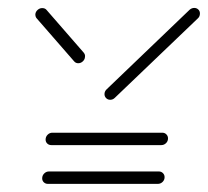

<svg xmlns="http://www.w3.org/2000/svg" viewBox="-20 -539 517 477"><path d="M84.8 -95.9Q84.8 -103 89.8 -108Q94.8 -113 101.5 -113H374.8Q380.7 -113 384.8 -108.9Q388.9 -104.8 388.9 -98.9Q388.9 -91.9 383.9 -87Q378.9 -82.2 372.2 -82.2H98.9Q93 -82.2 88.9 -86.1Q84.8 -90 84.8 -95.9ZM93.3 -192.2Q93.3 -199.3 98.3 -204.3Q103.3 -209.3 110 -209.3H383.3Q389.3 -209.3 393.3 -205.2Q397.4 -201.1 397.4 -195.2Q397.4 -188.1 392.4 -183.3Q387.4 -178.5 380.7 -178.5H107.4Q101.5 -178.5 97.4 -182.4Q93.3 -186.3 93.3 -192.2ZM191.1 -397.4Q190.7 -391.1 185.7 -386.5Q180.7 -381.9 174.4 -381.9Q168.1 -381.9 164.1 -386.7L71.5 -493Q67.8 -496.7 67.8 -503.7Q68.5 -510 73.5 -514.4Q78.5 -518.9 84.8 -518.9Q91.9 -518.9 95.6 -514.4L188.1 -408.1Q192.2 -403 191.1 -397.4ZM462.6 -519.3Q468.5 -519.3 472.6 -515.4Q476.7 -511.5 476.7 -505.6Q476.7 -497.8 471.5 -493.3L265.2 -295.9Q260.4 -291.1 253.7 -291.1Q247.8 -291.1 243.7 -295.2Q239.6 -299.3 239.6 -305.2Q239.6 -311.9 244.8 -317L451.1 -514.8Q456.3 -519.3 462.6 -519.3Z"/></svg>

Font: 26F Galaxy Sans Ultra Light
Style: Italic
Weight: 200
Italic angle: -5°
Designer: C₂₉H₂₅N₃O₅
Version: Version 1.200